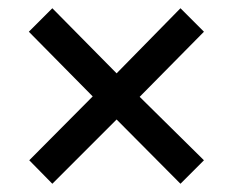

<svg xmlns="http://www.w3.org/2000/svg" viewBox="-20 -549 565 466"><path d="M51 -160 205 -315 50 -472 107 -529 263 -371 418 -529 475 -472 319 -314 475 -160 418 -103 263 -259 107 -103Z"/></svg>

Font: Bai Jamjuree Medium
Style: Regular
Weight: 500
Version: Version 1.000; ttfautohint (v1.6)